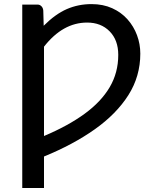

<svg xmlns="http://www.w3.org/2000/svg" viewBox="-20 -745 745 936"><path d="M194.5 171.5H88.5V-722.5H165Q174 -722.5 182 -714.5Q190 -706.5 191 -693L193 -619.5Q250 -676.5 306 -700.8Q362 -725 426 -725Q482.5 -725 526.8 -705Q571 -685 601.5 -650.8Q632 -616.5 648 -573.2Q664 -530 664 -483.5Q664 -373 605.8 -281.2Q547.5 -189.5 442.5 -115Q337.5 -40.5 194.5 18ZM194.5 -82Q311 -131 391.8 -189.8Q472.5 -248.5 514.5 -319.5Q556.5 -390.5 556.5 -477.5Q556.5 -549.5 514.5 -592.2Q472.5 -635 404.5 -635Q286.5 -635 194.5 -517.5Z"/></svg>

Font: Verano Sans Medium
Style: Regular
Weight: 500
Designer: Lukasz Dziedzic with Adam Twardoch and Botio Nikoltchev
Foundry: tyPoland Lukasz Dziedzic
Version: Version 3.001;December 28, 2019;FontCreator 12.0.0.2547 64-b